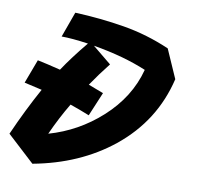

<svg xmlns="http://www.w3.org/2000/svg" viewBox="-137 -777 909 885"><g transform="rotate(10 317.5 -334.0)"><path d="M-57 -92Q-4 -212 54 -317Q13 -327 -29 -336L13 -448Q53 -440 121 -423Q164 -488 227 -564Q150 -575 102 -575L145 -694Q265 -689 376 -670.5Q487 -652 593 -606L652 -472Q604 -269 439 -136Q287 -14 71 26ZM119 -123Q255 -162 360 -257Q471 -357 506 -490Q399 -535 256 -559L344 -487Q301 -433 264 -378Q297 -366 335 -351L288 -239Q241 -258 197 -273Q155 -203 119 -123Z"/></g></svg>

Font: Vampiro One
Style: Regular
Weight: 400
Designer: Riccardo De Franceschi
Foundry: Sorkin Type Co.
Version: Version 1.002